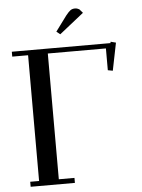

<svg xmlns="http://www.w3.org/2000/svg" viewBox="-60 -943 734 990"><g transform="rotate(-5 307.5 -448.0)"><path d="M22 -676.8V-702.1H532.2L534.2 -709L561 -702.1L532.2 -559.1L506.8 -564V-676.8H206.1V-25.9H287.1V0H58.1V-25.9H104V-676.8ZM259.8 -785.2 317.9 -863.8Q333 -882.8 342.5 -889.4Q352.1 -896 366.2 -896Q371.6 -896 377.2 -894.3Q382.8 -892.6 385.7 -890.6L388.2 -889.2L404.8 -870.1L278.8 -770Z"/></g></svg>

Font: Dehuti Alt
Style: Bold
Weight: 700
Version: Version 1.2